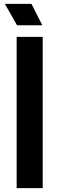

<svg xmlns="http://www.w3.org/2000/svg" viewBox="-20 -970 306 990"><path d="M200.2 -779.8V0H65.9V-779.8ZM4.9 -950.2H142.1L198.2 -839.8H67.9Z"/></svg>

Font: Cooper Hewitt
Style: Semibold
Weight: 709
Designer: Village Type and Design LLC
Foundry: Cooper Hewitt Smithsonian Design Museum
Version: 1.000